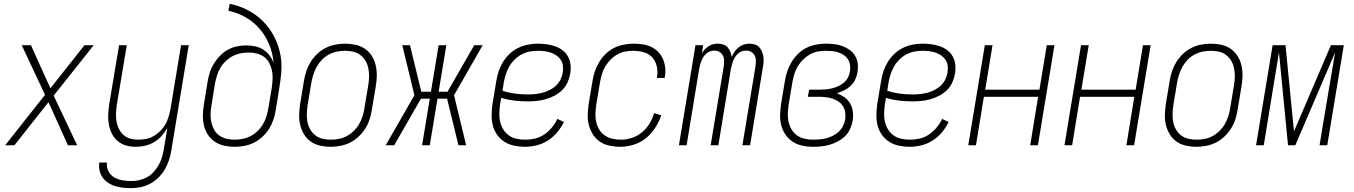

<svg xmlns="http://www.w3.org/2000/svg" viewBox="-20 -755 7040 998"><path d="M381 0H333L232 -224L55 0H7L214 -262L93 -520H141L242 -296L419 -520H467L259 -258Z M660 223Q638 223 617.5 220.5Q597 218 577.5 212Q558 206 541 194.5Q524 183 513 167Q502 151 497.5 131Q493 111 496 90H536Q533 114 543.5 134.5Q554 155 573 166.5Q592 178 615.5 182Q639 186 663 186Q683 186 703.5 181.5Q724 177 743.5 166.5Q763 156 778 139.5Q793 123 804 104Q815 85 821 65Q827 45 831 24L850 -90Q837 -68 820 -48.5Q803 -29 780.5 -16Q758 -3 734 2.5Q710 8 686 8Q659 8 634.5 1Q610 -6 591 -22.5Q572 -39 561 -61.5Q550 -84 545.5 -109.5Q541 -135 542.5 -162Q544 -189 548 -215L599 -520H639L587 -209Q584 -188 583 -166.5Q582 -145 585.5 -124Q589 -103 598 -85Q607 -67 622 -53.5Q637 -40 657.5 -34.5Q678 -29 700 -29Q720 -29 740 -33Q760 -37 778.5 -47.5Q797 -58 813 -74Q829 -90 839.5 -108.5Q850 -127 856 -147Q862 -167 866 -187L921 -520H961L870 30Q866 55 857.5 80Q849 105 835.5 127.5Q822 150 802.5 169Q783 188 759 200.5Q735 213 710 218Q685 223 660 223Z M1199 8Q1171 8 1144.5 2Q1118 -4 1096.5 -18.5Q1075 -33 1060.5 -55Q1046 -77 1040 -103Q1034 -129 1034.5 -156.5Q1035 -184 1040 -212L1059 -330Q1063 -354 1070.5 -378Q1078 -402 1091.5 -424Q1105 -446 1123.5 -465Q1142 -484 1164.5 -496.5Q1187 -509 1211.5 -514Q1236 -519 1260 -519Q1284 -519 1307 -514Q1330 -509 1348.5 -497Q1367 -485 1380.5 -467.5Q1394 -450 1402 -428Q1398 -478 1379.5 -523Q1361 -568 1330.5 -604Q1300 -640 1258 -664.5Q1216 -689 1167 -699L1174 -735Q1210 -728 1243 -714Q1276 -700 1304 -680.5Q1332 -661 1355.5 -635.5Q1379 -610 1396.5 -580Q1414 -550 1425.5 -516.5Q1437 -483 1441 -447Q1445 -411 1441.5 -373.5Q1438 -336 1432 -299L1413 -181Q1409 -156 1400.5 -131.5Q1392 -107 1378 -84.5Q1364 -62 1343.5 -43.5Q1323 -25 1299 -13Q1275 -1 1249.5 3.5Q1224 8 1199 8ZM1200 -29Q1220 -29 1241 -33Q1262 -37 1281.5 -47Q1301 -57 1317.5 -72.5Q1334 -88 1345.5 -107Q1357 -126 1363.5 -146Q1370 -166 1374 -187L1393 -301Q1396 -323 1397 -345.5Q1398 -368 1393.5 -388.5Q1389 -409 1379.5 -427.5Q1370 -446 1353.5 -458.5Q1337 -471 1316 -476.5Q1295 -482 1273 -482Q1253 -482 1231.5 -478Q1210 -474 1190.5 -464Q1171 -454 1154.5 -438.5Q1138 -423 1126.5 -404Q1115 -385 1108.5 -364.5Q1102 -344 1098 -324L1079 -206Q1075 -184 1074.5 -162Q1074 -140 1078.5 -119.5Q1083 -99 1093 -81Q1103 -63 1119.5 -51Q1136 -39 1157 -34Q1178 -29 1200 -29Z M1699 8Q1671 8 1644 2Q1617 -4 1595.5 -19Q1574 -34 1560.5 -56.5Q1547 -79 1540.5 -105Q1534 -131 1535 -159Q1536 -187 1540 -215L1560 -335Q1564 -361 1572.5 -386Q1581 -411 1595 -433.5Q1609 -456 1629 -475Q1649 -494 1673 -506Q1697 -518 1723 -523Q1749 -528 1774 -528Q1802 -528 1829 -522Q1856 -516 1877.5 -501Q1899 -486 1913 -463.5Q1927 -441 1933 -415Q1939 -389 1938.5 -361Q1938 -333 1933 -305L1913 -185Q1909 -159 1901 -134Q1893 -109 1878.5 -86.5Q1864 -64 1844 -45Q1824 -26 1800 -14Q1776 -2 1750 3Q1724 8 1699 8ZM1700 -29Q1720 -29 1741.5 -33Q1763 -37 1782.5 -47.5Q1802 -58 1818.5 -74Q1835 -90 1846 -109Q1857 -128 1864 -149Q1871 -170 1874 -191L1894 -311Q1898 -333 1898.5 -355Q1899 -377 1895 -398Q1891 -419 1881 -437Q1871 -455 1854.5 -468Q1838 -481 1817.5 -486Q1797 -491 1774 -491Q1754 -491 1732.5 -487Q1711 -483 1691 -472.5Q1671 -462 1655 -446Q1639 -430 1628 -411Q1617 -392 1610 -371Q1603 -350 1599 -329L1579 -209Q1576 -187 1575 -165Q1574 -143 1578 -122Q1582 -101 1592 -83Q1602 -65 1618.5 -52Q1635 -39 1656 -34Q1677 -29 1700 -29Z M2029 0H1985L2134 -260L2071 -520H2111L2170 -278H2220L2260 -520H2300L2260 -278H2306L2445 -520H2489L2340 -260L2403 0H2363L2304 -242H2254L2214 0H2174L2214 -242H2168Z M2707 8Q2679 8 2651.5 2Q2624 -4 2601.5 -18.5Q2579 -33 2563.5 -55Q2548 -77 2541.5 -103.5Q2535 -130 2535.5 -158.5Q2536 -187 2540 -215L2560 -335Q2564 -361 2572.5 -386Q2581 -411 2595 -433.5Q2609 -456 2629 -475Q2649 -494 2673.5 -506Q2698 -518 2724 -523Q2750 -528 2775 -528Q2798 -528 2821 -525Q2844 -522 2865.5 -514.5Q2887 -507 2904.5 -493.5Q2922 -480 2932.5 -461Q2943 -442 2945.5 -418.5Q2948 -395 2944 -372Q2940 -349 2930 -326.5Q2920 -304 2902 -286.5Q2884 -269 2862 -257.5Q2840 -246 2817 -239.5Q2794 -233 2770.5 -230.5Q2747 -228 2725 -228Q2689 -228 2654 -232Q2619 -236 2585 -246L2579 -209Q2576 -187 2575.5 -164Q2575 -141 2580.5 -119.5Q2586 -98 2597.5 -80Q2609 -62 2626.5 -50Q2644 -38 2666 -33.5Q2688 -29 2711 -29Q2736 -29 2761.5 -35Q2787 -41 2809 -56Q2831 -71 2848.5 -92Q2866 -113 2877 -137L2911 -121Q2897 -92 2876 -67Q2855 -42 2827.5 -24.5Q2800 -7 2769 0.5Q2738 8 2707 8ZM2725 -264Q2743 -264 2762 -266Q2781 -268 2800 -273Q2819 -278 2837 -287Q2855 -296 2869.5 -309.5Q2884 -323 2893 -341Q2902 -359 2905 -377Q2908 -395 2906 -412.5Q2904 -430 2895 -443.5Q2886 -457 2872.5 -466.5Q2859 -476 2843 -481.5Q2827 -487 2810 -489Q2793 -491 2775 -491Q2754 -491 2733 -487Q2712 -483 2692 -472.5Q2672 -462 2655.5 -446Q2639 -430 2628 -411Q2617 -392 2610 -371Q2603 -350 2599 -329L2592 -283Q2623 -273 2656.5 -268.5Q2690 -264 2725 -264Z M3203 8Q3175 8 3147.5 2Q3120 -4 3098.5 -18.5Q3077 -33 3062.5 -55.5Q3048 -78 3041 -104Q3034 -130 3035 -158.5Q3036 -187 3040 -215L3060 -335Q3064 -361 3072.5 -385.5Q3081 -410 3095 -433Q3109 -456 3128.5 -475Q3148 -494 3172 -506Q3196 -518 3222 -523Q3248 -528 3273 -528Q3297 -528 3321 -524.5Q3345 -521 3365.5 -511Q3386 -501 3401.5 -485Q3417 -469 3426 -448Q3435 -427 3437.5 -403.5Q3440 -380 3436 -356L3435 -350H3395V-354Q3400 -383 3394 -410Q3388 -437 3370.5 -456.5Q3353 -476 3326 -483.5Q3299 -491 3270 -491Q3250 -491 3229 -487Q3208 -483 3188.5 -472Q3169 -461 3153.5 -445Q3138 -429 3126.5 -410Q3115 -391 3109 -370.5Q3103 -350 3099 -329L3079 -209Q3076 -187 3075 -164.5Q3074 -142 3079 -121Q3084 -100 3095 -81.5Q3106 -63 3123.5 -51Q3141 -39 3162.5 -34Q3184 -29 3207 -29Q3235 -29 3263.5 -38Q3292 -47 3316 -66.5Q3340 -86 3356 -112.5Q3372 -139 3380 -167L3417 -156Q3406 -122 3385.5 -90.5Q3365 -59 3336.5 -36Q3308 -13 3272.5 -2.5Q3237 8 3203 8Z M3509 0 3595 -520H3635L3628 -478Q3635 -489 3644 -498.5Q3653 -508 3663.5 -515Q3674 -522 3686.5 -525Q3699 -528 3711 -528Q3726 -528 3739.5 -523.5Q3753 -519 3762 -509Q3771 -499 3776 -486Q3781 -473 3783 -459Q3789 -473 3798 -486Q3807 -499 3819.5 -509Q3832 -519 3846.5 -523.5Q3861 -528 3876 -528Q3890 -528 3904 -523.5Q3918 -519 3926.5 -509.5Q3935 -500 3940.5 -487Q3946 -474 3948 -460Q3950 -446 3949 -431.5Q3948 -417 3945 -403L3879 0H3839L3907 -410Q3909 -424 3909 -438.5Q3909 -453 3903 -465.5Q3897 -478 3885 -485Q3873 -492 3858 -492Q3847 -492 3836.5 -488.5Q3826 -485 3817 -477Q3808 -469 3801.5 -459.5Q3795 -450 3791 -439.5Q3787 -429 3784 -418Q3781 -407 3779 -396L3714 0H3674L3742 -410Q3744 -424 3744 -438.5Q3744 -453 3738 -465.5Q3732 -478 3720 -485Q3708 -492 3693 -492Q3682 -492 3671.5 -488.5Q3661 -485 3652 -477Q3643 -469 3636.5 -459.5Q3630 -450 3626 -439.5Q3622 -429 3619 -418Q3616 -407 3614 -396L3549 0Z M4205 8Q4177 8 4149.5 2Q4122 -4 4100 -18.5Q4078 -33 4063 -55Q4048 -77 4041 -103.5Q4034 -130 4035 -158.5Q4036 -187 4040 -215L4060 -335Q4064 -360 4072.5 -385Q4081 -410 4094.5 -432.5Q4108 -455 4127.5 -474.5Q4147 -494 4171 -506Q4195 -518 4220.5 -523Q4246 -528 4271 -528Q4294 -528 4316 -525.5Q4338 -523 4358.5 -515.5Q4379 -508 4396.5 -495.5Q4414 -483 4425 -464.5Q4436 -446 4438.5 -424Q4441 -402 4437 -379Q4434 -360 4425.5 -341.5Q4417 -323 4402 -309Q4387 -295 4368 -285.5Q4349 -276 4330 -270Q4352 -262 4370 -249Q4388 -236 4399 -217Q4410 -198 4413 -174.5Q4416 -151 4412 -127Q4408 -106 4398.5 -84.5Q4389 -63 4372.5 -47Q4356 -31 4335 -20Q4314 -9 4292.5 -2.5Q4271 4 4249 6Q4227 8 4205 8ZM4206 -29Q4224 -29 4241 -30.5Q4258 -32 4275.5 -36.5Q4293 -41 4309.5 -49.5Q4326 -58 4339.5 -70.5Q4353 -83 4361.5 -99.5Q4370 -116 4373 -133Q4376 -152 4373.5 -170Q4371 -188 4362 -202.5Q4353 -217 4338.5 -227Q4324 -237 4307 -242.5Q4290 -248 4272 -250Q4254 -252 4235 -252H4179L4186 -289H4242Q4258 -289 4274 -290.5Q4290 -292 4306 -296Q4322 -300 4338 -307.5Q4354 -315 4367 -326Q4380 -337 4388 -352.5Q4396 -368 4398 -384Q4401 -401 4398.5 -417.5Q4396 -434 4387.5 -447Q4379 -460 4365.5 -469Q4352 -478 4337 -483Q4322 -488 4305 -489.5Q4288 -491 4271 -491Q4250 -491 4229.5 -487Q4209 -483 4189.5 -472Q4170 -461 4154 -445Q4138 -429 4126.5 -410Q4115 -391 4109 -370.5Q4103 -350 4099 -329L4079 -209Q4076 -187 4075 -164.5Q4074 -142 4079 -121Q4084 -100 4095 -81.5Q4106 -63 4123 -51Q4140 -39 4162 -34Q4184 -29 4206 -29Z M4707 8Q4679 8 4651.5 2Q4624 -4 4601.5 -18.5Q4579 -33 4563.5 -55Q4548 -77 4541.5 -103.5Q4535 -130 4535.5 -158.5Q4536 -187 4540 -215L4560 -335Q4564 -361 4572.5 -386Q4581 -411 4595 -433.5Q4609 -456 4629 -475Q4649 -494 4673.5 -506Q4698 -518 4724 -523Q4750 -528 4775 -528Q4798 -528 4821 -525Q4844 -522 4865.5 -514.5Q4887 -507 4904.5 -493.5Q4922 -480 4932.5 -461Q4943 -442 4945.5 -418.5Q4948 -395 4944 -372Q4940 -349 4930 -326.5Q4920 -304 4902 -286.5Q4884 -269 4862 -257.5Q4840 -246 4817 -239.5Q4794 -233 4770.5 -230.5Q4747 -228 4725 -228Q4689 -228 4654 -232Q4619 -236 4585 -246L4579 -209Q4576 -187 4575.5 -164Q4575 -141 4580.5 -119.5Q4586 -98 4597.5 -80Q4609 -62 4626.5 -50Q4644 -38 4666 -33.5Q4688 -29 4711 -29Q4736 -29 4761.5 -35Q4787 -41 4809 -56Q4831 -71 4848.5 -92Q4866 -113 4877 -137L4911 -121Q4897 -92 4876 -67Q4855 -42 4827.5 -24.5Q4800 -7 4769 0.5Q4738 8 4707 8ZM4725 -264Q4743 -264 4762 -266Q4781 -268 4800 -273Q4819 -278 4837 -287Q4855 -296 4869.5 -309.5Q4884 -323 4893 -341Q4902 -359 4905 -377Q4908 -395 4906 -412.5Q4904 -430 4895 -443.5Q4886 -457 4872.5 -466.5Q4859 -476 4843 -481.5Q4827 -487 4810 -489Q4793 -491 4775 -491Q4754 -491 4733 -487Q4712 -483 4692 -472.5Q4672 -462 4655.5 -446Q4639 -430 4628 -411Q4617 -392 4610 -371Q4603 -350 4599 -329L4592 -283Q4623 -273 4656.5 -268.5Q4690 -264 4725 -264Z M5013 0 5099 -520H5139L5101 -289H5383L5421 -520H5461L5375 0H5335L5376 -252H5094L5053 0Z M5513 0 5599 -520H5639L5601 -289H5883L5921 -520H5961L5875 0H5835L5876 -252H5594L5553 0Z M6199 8Q6171 8 6144 2Q6117 -4 6095.5 -19Q6074 -34 6060.5 -56.5Q6047 -79 6040.5 -105Q6034 -131 6035 -159Q6036 -187 6040 -215L6060 -335Q6064 -361 6072.5 -386Q6081 -411 6095 -433.5Q6109 -456 6129 -475Q6149 -494 6173 -506Q6197 -518 6223 -523Q6249 -528 6274 -528Q6302 -528 6329 -522Q6356 -516 6377.5 -501Q6399 -486 6413 -463.5Q6427 -441 6433 -415Q6439 -389 6438.5 -361Q6438 -333 6433 -305L6413 -185Q6409 -159 6401 -134Q6393 -109 6378.5 -86.5Q6364 -64 6344 -45Q6324 -26 6300 -14Q6276 -2 6250 3Q6224 8 6199 8ZM6200 -29Q6220 -29 6241.5 -33Q6263 -37 6282.5 -47.5Q6302 -58 6318.5 -74Q6335 -90 6346 -109Q6357 -128 6364 -149Q6371 -170 6374 -191L6394 -311Q6398 -333 6398.5 -355Q6399 -377 6395 -398Q6391 -419 6381 -437Q6371 -455 6354.5 -468Q6338 -481 6317.5 -486Q6297 -491 6274 -491Q6254 -491 6232.5 -487Q6211 -483 6191 -472.5Q6171 -462 6155 -446Q6139 -430 6128 -411Q6117 -392 6110 -371Q6103 -350 6099 -329L6079 -209Q6076 -187 6075 -165Q6074 -143 6078 -122Q6082 -101 6092 -83Q6102 -65 6118.5 -52Q6135 -39 6156 -34Q6177 -29 6200 -29Z M6509 0 6595 -520H6662L6706 -72L6898 -520H6965L6879 0H6839L6856 -104Q6872 -199 6888 -294Q6904 -389 6920 -483L6713 0H6675L6628 -483Q6612 -389 6597 -294Q6582 -199 6566 -104L6549 0Z"/></svg>

Font: Iosevka Extralight
Style: Italic
Weight: 200
Italic angle: -9°
Monospace: yes
Designer: Belleve Invis
Foundry: Belleve Invis
Version: Version 32.5.0; ttfautohint (v1.8.4)